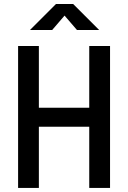

<svg xmlns="http://www.w3.org/2000/svg" viewBox="-20 -918 626 938"><path d="M416 0V-298.8H169.9V0H68.4V-693.4H169.9V-391.6H416V-693.4H517.6V0ZM126.5 -771.5 253.4 -898.4H337.4L464.4 -771.5H356L295.4 -841.8L234.9 -771.5Z"/></svg>

Font: CaskaydiaCove NFP
Style: Regular
Weight: 400
Designer: Aaron Bell
Foundry: Saja Typeworks
Version: Version 2111.001; VTT 6.35;Nerd Fonts 3.1.1